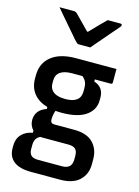

<svg xmlns="http://www.w3.org/2000/svg" viewBox="-155 -922 910 1255"><g transform="rotate(15 300.0 -294.0)"><path d="M348 -636H271Q264 -636 258.5 -640Q253 -644 240 -658Q233 -667 215 -687.5Q197 -708 174 -735Q151 -762 127.5 -789Q104 -816 86 -838H178Q189 -838 194.5 -836Q200 -834 207 -827Q217 -817 240.5 -793Q264 -769 301 -731H307Q342 -767 366.5 -792.5Q391 -818 412 -838H498Q509 -838 509 -829Q509 -825 506 -820.5Q503 -816 490 -801Q478 -788 458.5 -765Q439 -742 417.5 -717Q396 -692 377 -670Q358 -648 348 -636ZM104 -80Q104 -113 122 -137Q140 -161 178 -174V-187Q117 -205 84.5 -245.5Q52 -286 52 -346V-368Q52 -450 110.5 -497Q169 -544 277 -544H550V-453Q550 -442 539 -442H431V-428Q466 -416 481.5 -393Q497 -370 497 -337V-319Q497 -253 441.5 -214Q386 -175 277 -175Q256 -175 236 -177Q225 -149 225 -115Q225 -89 251 -89H386Q472 -89 514 -46Q556 -3 556 65V99Q556 166 512 208Q468 250 382 250H184Q106 250 67 219Q28 188 28 131V113Q28 68 55.5 38Q83 8 130 0V-15Q118 -27 111 -44Q104 -61 104 -80ZM277 -268Q380 -268 380 -347V-370Q380 -392 373 -409Q366 -426 347 -442H277Q225 -442 197.5 -422.5Q170 -403 170 -364V-345Q170 -314 189 -295Q216 -268 277 -268ZM210 162H373Q390 162 402.5 157Q415 152 422 145Q437 128 437 99V73Q437 43 422.5 28.5Q408 14 373 14H196Q191 14 186 13Q164 22 155.5 39Q147 56 147 78V106Q147 134 161.5 148Q176 162 210 162Z"/></g></svg>

Font: Recursive Sn Lnr St SmB
Style: Regular
Weight: 600
Version: Version 1.079;hotconv 1.0.112;makeotfexe 2.5.65598; ttfautoh